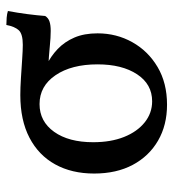

<svg xmlns="http://www.w3.org/2000/svg" viewBox="10 -560 558 619"><g transform="rotate(-90 289.5 -250.0)"><path d="M262 9Q196 9 146 -20Q96 -49 68 -101.5Q40 -154 40 -226Q40 -298 69.5 -351.5Q99 -405 155.5 -434.5Q212 -464 293 -464Q316 -464 348 -462Q380 -460 409 -458Q438 -456 455 -456Q490 -456 502 -469Q514 -482 519 -509Q530 -509 542.5 -508Q555 -507 564 -504Q558 -472 554 -441Q550 -410 548 -384Q542 -374 530.5 -370Q519 -366 500 -366Q479 -366 449.5 -369Q420 -372 380 -374L387 -381Q418 -366 441.5 -343.5Q465 -321 478.5 -289.5Q492 -258 492 -215Q492 -154 463.5 -103Q435 -52 383.5 -21.5Q332 9 262 9ZM273 -39Q328 -39 360 -87.5Q392 -136 392 -215Q392 -299 357 -350.5Q322 -402 264 -402Q208 -402 174.5 -355Q141 -308 141 -229Q141 -172 158 -129.5Q175 -87 205 -63Q235 -39 273 -39Z"/></g></svg>

Font: Vollkorn
Style: Regular
Weight: 400
Designer: Friedrich Althausen
Foundry: Friedrich Althausen
Version: Version 4.104